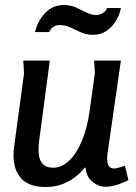

<svg xmlns="http://www.w3.org/2000/svg" viewBox="-20 -735 545 767"><path d="M179 -493 136 -170Q134 -150 134 -136Q134 -65 192 -65Q227 -65 257 -94Q287 -123 308 -174.5Q329 -226 338 -292L359 -442L356 -493H463L410 -125Q409 -119 408.5 -113Q408 -107 408 -102Q408 -62 435 -62Q447 -62 460.5 -67Q474 -72 479 -73L493 -16Q483 -9 454.5 1Q426 11 402 11Q374 11 349.5 -8.5Q325 -28 322 -65H318Q306 -49 284.5 -31Q263 -13 232 -0.5Q201 12 161 12Q97 12 65.5 -21.5Q34 -55 34 -115Q34 -133 37 -153L76 -442L73 -493ZM463 -703Q458 -676 443 -651.5Q428 -627 405 -611.5Q382 -596 352 -596Q324 -596 302.5 -606Q281 -616 261 -625.5Q241 -635 218 -635Q205 -635 193 -627.5Q181 -620 177 -607H120Q129 -649 159.5 -682Q190 -715 235 -715Q262 -715 284 -705Q306 -695 325.5 -685Q345 -675 365 -675Q377 -675 390 -682.5Q403 -690 408 -703Z"/></svg>

Font: Rosario SemiBold
Style: Italic
Weight: 600
Italic angle: -8.05°
Designer: Hector Gatti
Foundry: Omnibus Type
Version: Version 1.101; ttfautohint (v1.8.1.43-b0c9)